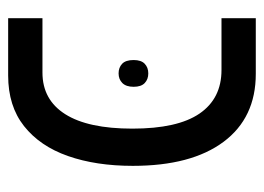

<svg xmlns="http://www.w3.org/2000/svg" viewBox="-106 -526 632 459"><g transform="rotate(90 209.5 -296.0)"><path d="M23 0V-82H153Q218 -82 252.5 -136.5Q287 -191 287 -297Q287 -405 251 -457.5Q215 -510 147 -510H23V-592H156Q261 -592 318.5 -515Q376 -438 376 -298Q376 -210 352.5 -143Q329 -76 281 -38Q233 0 160 0ZM123 -300Q123 -318 132 -326.5Q141 -335 155 -335Q169 -335 178 -326.5Q187 -318 187 -300Q187 -282 178 -273Q169 -264 155 -264Q141 -264 132 -272.5Q123 -281 123 -300Z"/></g></svg>

Font: Noto Sans Hebrew Condensed
Style: Regular
Weight: 400
Width: 3
Designer: Monotype Design Team
Foundry: Monotype Imaging Inc.
Version: Version 2.004; ttfautohint (v1.8.4.7-5d5b)